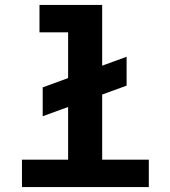

<svg xmlns="http://www.w3.org/2000/svg" viewBox="-20 -758 690 778"><path d="M153 -287V-404L493 -528V-411ZM256 0V-738H394V0ZM69 0V-111H583V0ZM140 -627V-738H325V-627Z"/></svg>

Font: Azeret Mono SemiBold
Style: Regular
Weight: 600
Designer: Martin Vácha
Foundry: Displaay
Version: Version 1.002